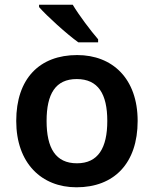

<svg xmlns="http://www.w3.org/2000/svg" viewBox="-20 -786 654 816"><path d="M289 -766H146V-756C178 -719 264 -641 313 -606H397V-619C365 -656 316 -721 289 -766ZM565 -272C565 -452 458 -552 308 -552C148 -552 49 -452 49 -272C49 -92 157 10 305 10C465 10 565 -92 565 -272ZM178 -272C178 -387 216 -450 306 -450C397 -450 436 -387 436 -272C436 -157 397 -92 307 -92C216 -92 178 -157 178 -272Z"/></svg>

Font: Noto Sans Vithkuqi SemiBold
Style: Regular
Weight: 600
Version: Version 1.001